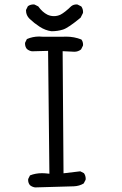

<svg xmlns="http://www.w3.org/2000/svg" viewBox="-20 -837 540 850"><path d="M359.4 -44.9Q359.4 -59.6 351.6 -70.3L335.4 -78.6L261.2 -69.8L257.3 -610.4L309.6 -607.9Q325.7 -607.9 338.9 -618.2L347.2 -634.8Q347.7 -636.7 347.7 -638.7Q347.7 -652.8 340.3 -662.1Q308.6 -674.8 272.5 -674.8Q264.2 -674.8 255.4 -674.3H254.9H171.4Q163.1 -675.3 153.3 -675.3Q125 -675.3 99.1 -664.1L91.3 -648.4Q90.8 -646.5 90.8 -644.5Q90.8 -629.9 99.1 -620.1Q108.9 -611.8 121.6 -609.9L192.9 -611.8L198.7 -67.9Q178.2 -70.3 166.5 -70.3Q137.2 -70.3 112.8 -60.5L105 -44.9Q104.5 -43 104.5 -41Q104.5 -26.4 112.8 -17.1Q122.1 -9.3 135.3 -7.3L306.6 -12.2Q331.5 -13.2 350.6 -24.9L358.9 -41Q359.4 -43 359.4 -44.9ZM95.2 -790Q95.2 -769 111.3 -753.4Q131.3 -734.4 155.8 -718.5Q180.2 -702.6 207.5 -698.7Q235.4 -698.7 258.8 -706.1Q282.2 -713.4 336.9 -758.8L347.2 -779.3Q347.7 -781.2 347.7 -783.2Q347.7 -797.9 339.8 -808.6L323.2 -816.9Q321.3 -817.4 319.3 -817.4Q304.7 -817.4 294.9 -809.1Q266.6 -781.7 247.6 -772Q233.9 -765.6 218.8 -765.6Q203.6 -765.6 189.9 -772Q167.5 -783.2 149.4 -808.6L132.8 -816.9Q130.9 -817.4 128.9 -817.4Q114.3 -817.4 103.5 -809.6L95.2 -793Q95.2 -791.5 95.2 -790Z"/></svg>

Font: Bakudai
Style: ExtraLight
Weight: 200
Version: Version 1.48